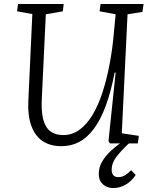

<svg xmlns="http://www.w3.org/2000/svg" viewBox="-20 -723 771 968"><path d="M551 225Q531 225 514 216.5Q497 208 487.5 192.5Q478 177 478 154Q478 120 495 91.5Q512 63 537 39.5Q562 16 585 0H534L527 -12L563 -357H558Q539 -259 513 -189Q487 -119 453.5 -74Q420 -29 379.5 -7.5Q339 14 290 14Q233 14 194.5 -12Q156 -38 137.5 -90Q119 -142 123 -218L143 -652L66 -666L71 -703H301L297 -666L211 -651L191 -230Q187 -164 197.5 -122.5Q208 -81 233.5 -61.5Q259 -42 299 -42Q344 -42 381 -69Q418 -96 447 -144.5Q476 -193 497 -258Q518 -323 532.5 -399Q547 -475 554 -556L563 -651L482 -666L487 -703H704L698 -663L623 -651L594 -51L680 -38L675 0H630Q594 33 568.5 65.5Q543 98 543 134Q543 150 551 160Q559 170 577 170Q595 170 610.5 160.5Q626 151 641 135L664 159Q644 190 614.5 207.5Q585 225 551 225Z"/></svg>

Font: Literata 18pt Light
Style: Italic
Weight: 300
Italic angle: -2°
Designer: Latin by Veronika Burian and Jose Scaglione. Greek by Irene Vlachou. Cyrillic by Vera Evstafieva
Foundry: TypeTogether
Version: Version 3.103;gftools[0.9.29]